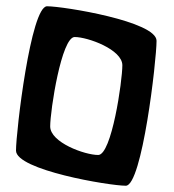

<svg xmlns="http://www.w3.org/2000/svg" viewBox="-20 -586 555 612"><path d="M31 -106C31 -44 328 6 381 6C433 6 479 -394 479 -456C479 -518 182 -566 130 -566C78 -566 31 -166 31 -106ZM140 -183C140 -234 176 -468 218 -468C260 -468 370 -428 370 -378C370 -328 336 -92 293 -92C250 -92 140 -132 140 -183Z"/></svg>

Font: Crazy Punk
Style: Regular
Weight: 400
Version: Version 1